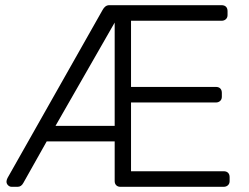

<svg xmlns="http://www.w3.org/2000/svg" viewBox="-20 -720 960 740"><path d="M375 -681Q385 -700 401 -700H834Q845 -700 851 -694Q857 -688 857 -677V-662Q857 -652 850.5 -646Q844 -640 834 -640H485V-385H812Q823 -385 829 -379Q835 -373 835 -362V-347Q835 -337 828.5 -331Q822 -325 812 -325H485V-60H842Q853 -60 859 -54Q865 -48 865 -37V-22Q865 -12 858.5 -6Q852 0 842 0H444Q434 0 428 -6Q422 -12 422 -22V-175H160L70 -15Q62 0 48 0H25Q17 0 11 -6Q5 -12 5 -20Q5 -26 9 -34ZM194 -235H422V-633Z"/></svg>

Font: Rubik
Style: Regular
Weight: 300
Designer: Hubert & Fischer
Foundry: Hubert & Fischer
Version: Version 1.100